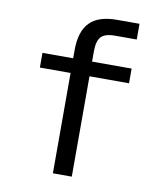

<svg xmlns="http://www.w3.org/2000/svg" viewBox="-85 -830 771 899"><g transform="rotate(10 301.0 -380.0)"><path d="M227.5 -477.1H81.5V-546.9H227.5V-585Q227.5 -675.3 269 -717.3Q310.1 -759.8 397.5 -759.8H505.4V-685.1H403.3Q377 -685.1 361.1 -679.9Q345.2 -674.8 336.4 -665.5Q317.4 -645.5 317.4 -595.2V-546.9H505.4V-477.1H317.4V0H227.5Z"/></g></svg>

Font: Hack
Style: Regular
Weight: 400
Monospace: yes
Designer: Christopher Simpkins
Foundry: Christopher Simpkins
Version: Version 2.019; ttfautohint (v1.4.1) -l 4 -r 80 -G 350 -x 0 -